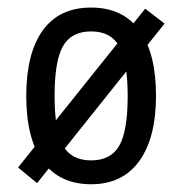

<svg xmlns="http://www.w3.org/2000/svg" viewBox="-20 -470 478 503"><path d="M411.1 -408.2 77.1 9.8 27.3 -31.2 360.4 -447.3ZM218.8 12.7Q135.7 12.7 92.3 -46.9Q48.8 -106.4 48.8 -218.3Q48.8 -330.1 91.8 -390.1Q134.8 -450.2 218.8 -450.2Q301.8 -450.2 345.2 -390.6Q388.7 -331.1 388.7 -219.7Q388.7 -108.4 344.7 -47.9Q300.8 12.7 218.8 12.7ZM218.8 -49.8Q270.5 -49.8 292.5 -88.4Q314.5 -127 314.5 -218.3Q314.5 -309.6 292.5 -348.6Q270.5 -387.7 218.8 -387.7Q167 -387.7 145 -349.1Q123 -310.5 123 -218.8Q123 -127 145 -88.4Q167 -49.8 218.8 -49.8Z"/></svg>

Font: Sudo Variable
Style: Regular
Weight: 400
Monospace: yes
Designer: Jens Kutilek
Foundry: Jens Kutilek
Version: Version 0.040